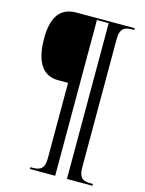

<svg xmlns="http://www.w3.org/2000/svg" viewBox="-128 -837 776 1025"><g transform="rotate(15 259.5 -324.5)"><path d="M140 111H280V-750H345V111H486V101H476C436 101 408 94 408 31V-678C408 -741 436 -750 476 -750H486V-760H164C67 -760 33 -689 33 -582C33 -478 63 -386 162 -386H218V31C218 94 189 101 149 101H140Z"/></g></svg>

Font: Noto Serif Display ExtraCondensed ExtraBold
Style: Regular
Weight: 800
Width: 2
Designer: Monotype Design Team
Foundry: Monotype Imaging Inc.
Version: Version 2.009